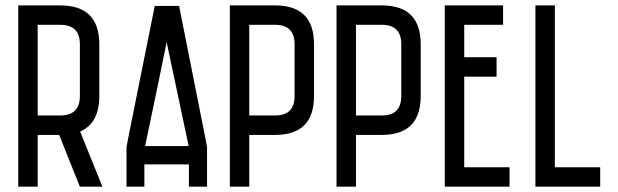

<svg xmlns="http://www.w3.org/2000/svg" viewBox="-20 -704 2332 724"><path d="M207 -683.6Q354.5 -683.6 354.5 -537.1Q354.5 -471.7 354.5 -341.8Q354.5 -239.3 282.2 -208Q310.5 -138.7 366.2 0Q344.7 0 281.2 0Q261.7 -48.8 203.1 -195.3Q182.6 -195.3 122.1 -195.3Q122.1 -146.5 122.1 0Q103.5 0 48.8 0Q48.8 -25.4 48.8 -62.5Q48.8 -174.8 48.8 -398.4Q48.8 -469.7 48.8 -683.6Q88.9 -683.6 207 -683.6ZM122.1 -610.4Q122.1 -524.4 122.1 -268.6Q143.6 -268.6 207 -268.6Q281.2 -268.6 281.2 -341.8Q281.2 -407.2 281.2 -537.1Q281.2 -610.4 207 -610.4Q178.7 -610.4 122.1 -610.4Z M457 0Q457 -11.7 457 -30.3Q457 -48.8 457 -74.2Q457 -99.6 457 -149.4Q460 -164.1 465.8 -195.3Q498 -357.4 563.5 -681.6Q593.8 -681.6 655.3 -681.6Q687.5 -519.5 752 -195.3Q754.9 -179.7 760.7 -150.4Q760.7 -99.6 760.7 0Q738.3 0 692.4 0Q692.4 -28.3 692.4 -84Q636.7 -84 524.4 -84Q524.4 -55.7 524.4 0Q502 0 457 0ZM527.3 -153.3Q582 -153.3 691.4 -153.3Q664.1 -284.2 608.4 -544.9Q582 -414.1 527.3 -153.3Z M1017.6 -683.6Q1164.1 -683.6 1164.1 -537.1Q1164.1 -471.7 1164.1 -341.8Q1164.1 -195.3 1017.6 -195.3Q985.4 -195.3 919.9 -195.3Q919.9 -146.5 919.9 0Q901.4 0 846.7 0Q846.7 -25.4 846.7 -62.5Q846.7 -174.8 846.7 -398.4Q846.7 -469.7 846.7 -683.6Q889.6 -683.6 1017.6 -683.6ZM919.9 -610.4Q919.9 -524.4 919.9 -268.6Q944.3 -268.6 1017.6 -268.6Q1090.8 -268.6 1090.8 -341.8Q1090.8 -407.2 1090.8 -537.1Q1090.8 -610.4 1017.6 -610.4Q985.4 -610.4 919.9 -610.4Z M1419.9 -683.6Q1566.4 -683.6 1566.4 -537.1Q1566.4 -471.7 1566.4 -341.8Q1566.4 -195.3 1419.9 -195.3Q1387.7 -195.3 1322.3 -195.3Q1322.3 -146.5 1322.3 0Q1303.7 0 1249 0Q1249 -25.4 1249 -62.5Q1249 -174.8 1249 -398.4Q1249 -469.7 1249 -683.6Q1292 -683.6 1419.9 -683.6ZM1322.3 -610.4Q1322.3 -524.4 1322.3 -268.6Q1346.7 -268.6 1419.9 -268.6Q1493.2 -268.6 1493.2 -341.8Q1493.2 -407.2 1493.2 -537.1Q1493.2 -610.4 1419.9 -610.4Q1387.7 -610.4 1322.3 -610.4Z M1877 -683.6Q1877 -665 1877 -610.4Q1840.8 -610.4 1730.5 -610.4Q1730.5 -580.1 1730.5 -488.3Q1760.7 -488.3 1852.5 -488.3Q1852.5 -469.7 1852.5 -415Q1822.3 -415 1730.5 -415Q1730.5 -329.1 1730.5 -73.2Q1773.4 -73.2 1901.4 -73.2Q1901.4 -54.7 1901.4 0Q1839.8 0 1657.2 0Q1657.2 -25.4 1657.2 -62.5Q1657.2 -174.8 1657.2 -398.4Q1657.2 -469.7 1657.2 -683.6Q1711.9 -683.6 1877 -683.6Z M2072.3 -683.6Q2072.3 -531.2 2072.3 -73.2Q2115.2 -73.2 2243.2 -73.2Q2243.2 -54.7 2243.2 0Q2181.6 0 1999 0Q1999 -25.4 1999 -62.5Q1999 -174.8 1999 -398.4Q1999 -469.7 1999 -683.6Q2017.6 -683.6 2072.3 -683.6Z"/></svg>

Font: ZAANS 2018
Style: Regular
Weight: 400
Designer: Counter Creatives
Version: Version 1.0 - 24-01-18